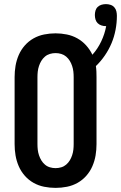

<svg xmlns="http://www.w3.org/2000/svg" viewBox="-20 -905 588 933"><path d="M250 8Q222 8 194.5 2.5Q167 -3 143 -16.5Q119 -30 100.5 -51Q82 -72 71 -97.5Q60 -123 55.5 -150Q51 -177 51 -205V-530Q51 -558 55.5 -585Q60 -612 71 -637.5Q82 -663 100.5 -684Q119 -705 143 -718.5Q167 -732 194.5 -737.5Q222 -743 250 -743Q277 -743 304.5 -737.5Q332 -732 356 -718.5Q380 -705 398.5 -684.5Q417 -664 429 -639Q455 -668 472 -704Q489 -740 496 -778H494Q483 -778 472.5 -781.5Q462 -785 454.5 -792.5Q447 -800 444 -810.5Q441 -821 441 -832Q441 -843 444 -853.5Q447 -864 455 -871.5Q463 -879 473.5 -882Q484 -885 495 -885Q506 -885 517 -881.5Q528 -878 535.5 -869.5Q543 -861 545.5 -850Q548 -839 548 -828Q548 -794 541.5 -760Q535 -726 522 -695Q509 -664 489.5 -635.5Q470 -607 446 -584Q448 -570 448.5 -556.5Q449 -543 449 -530V-205Q449 -177 444.5 -150Q440 -123 429 -97.5Q418 -72 399.5 -51Q381 -30 357 -16.5Q333 -3 305.5 2.5Q278 8 250 8ZM250 -88Q264 -88 277.5 -92Q291 -96 301.5 -105Q312 -114 319 -125.5Q326 -137 330.5 -150.5Q335 -164 336.5 -177.5Q338 -191 338 -205V-530Q338 -544 336.5 -557.5Q335 -571 330.5 -584.5Q326 -598 319 -609.5Q312 -621 301.5 -630Q291 -639 277.5 -643Q264 -647 250 -647Q236 -647 222.5 -643Q209 -639 198.5 -630Q188 -621 181 -609.5Q174 -598 169.5 -584.5Q165 -571 163.5 -557.5Q162 -544 162 -530V-205Q162 -191 163.5 -177.5Q165 -164 169.5 -150.5Q174 -137 181 -125.5Q188 -114 198.5 -105Q209 -96 222.5 -92Q236 -88 250 -88Z"/></svg>

Font: Iosevka Term
Style: Bold
Weight: 700
Monospace: yes
Designer: Belleve Invis
Foundry: Belleve Invis
Version: Version 30.0.1